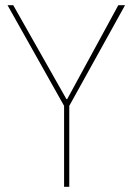

<svg xmlns="http://www.w3.org/2000/svg" viewBox="-20 -720 512 740"><path d="M227 0V-312L9 -700H31L236 -338H239L436 -700H462L247 -312V0Z"/></svg>

Font: DM Sans 36pt Thin
Style: Regular
Weight: 250
Designer: Colophon Foundry, Jonny Pinhorn
Foundry: Colophon Foundry
Version: Version 4.004;gftools[0.9.30]